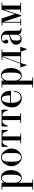

<svg xmlns="http://www.w3.org/2000/svg" viewBox="1749 -2242 762 4300"><g transform="rotate(-90 2130.0 -92.0)"><path d="M188 -382H194Q220 -426 247 -439.5Q274 -453 303 -453Q327 -453 346.5 -446Q366 -439 382 -428.5Q398 -418 410.5 -405Q423 -392 431 -380Q456 -342 463 -300.5Q470 -259 470 -230Q470 -164 452 -117.5Q434 -71 410 -42Q384 -11 356 1.5Q328 14 293 14Q291 14 279.5 13Q268 12 253 6Q238 0 222 -13Q206 -26 194 -50H188V251H258V269H34V251H98V-420H34V-438H188ZM189 -327V-124Q189 -103 197.5 -81.5Q206 -60 220 -42.5Q234 -25 251 -14Q268 -3 285 -3Q293 -3 303 -5.5Q313 -8 323.5 -16.5Q334 -25 343 -40.5Q352 -56 358 -82Q361 -95 364.5 -127Q368 -159 368 -227Q368 -260 367 -283.5Q366 -307 364.5 -323.5Q363 -340 361.5 -351.5Q360 -363 358 -371Q356 -378 352.5 -389Q349 -400 341.5 -410Q334 -420 322.5 -427.5Q311 -435 293 -435Q275 -435 260 -427Q245 -419 233 -406Q219 -391 207.5 -370.5Q196 -350 189 -327Z M756 -453Q795 -453 830.5 -433Q866 -413 893.5 -380Q921 -347 937.5 -304.5Q954 -262 954 -218Q954 -204 949.5 -173Q945 -142 926 -104Q914 -80 896.5 -59Q879 -38 857.5 -21.5Q836 -5 810.5 4.5Q785 14 756 14Q727 14 701 4.5Q675 -5 653.5 -21.5Q632 -38 615 -59Q598 -80 586 -104Q576 -123 570.5 -140.5Q565 -158 562 -173Q559 -188 558.5 -199.5Q558 -211 558 -218Q558 -262 574.5 -304.5Q591 -347 618.5 -380Q646 -413 681.5 -433Q717 -453 756 -453ZM660 -256V-176Q660 -147 661 -122Q662 -97 670 -71Q673 -61 678.5 -49Q684 -37 694 -27Q704 -17 719 -10Q734 -3 756 -3Q778 -3 793 -10Q808 -17 818 -27Q828 -37 833.5 -49Q839 -61 842 -71Q850 -97 851 -122Q852 -147 852 -176V-256Q852 -288 851 -315.5Q850 -343 842 -368Q835 -389 825 -402.5Q815 -416 803 -423Q791 -430 778.5 -432.5Q766 -435 756 -435Q745 -435 733 -432.5Q721 -430 709 -423Q697 -416 686.5 -402.5Q676 -389 670 -368Q662 -343 661 -315.5Q660 -288 660 -256Z M992 -438H1368V-301H1350Q1339 -333 1330.5 -354.5Q1322 -376 1308 -391Q1291 -409 1273 -414.5Q1255 -420 1237 -420H1225V-18H1289V0H1071V-18H1135V-420H1123Q1105 -420 1087 -414.5Q1069 -409 1052 -391Q1038 -376 1029.5 -354.5Q1021 -333 1010 -301H992Z M1448 -438H1824V-301H1806Q1795 -333 1786.5 -354.5Q1778 -376 1764 -391Q1747 -409 1729 -414.5Q1711 -420 1693 -420H1681V-18H1745V0H1527V-18H1591V-420H1579Q1561 -420 1543 -414.5Q1525 -409 1508 -391Q1494 -376 1485.5 -354.5Q1477 -333 1466 -301H1448Z M2246 -227H1977V-218Q1977 -188 1981.5 -152Q1986 -116 1997 -89Q2014 -46 2038.5 -27.5Q2063 -9 2099 -9Q2137 -9 2163.5 -28.5Q2190 -48 2205 -77Q2216 -97 2221 -120Q2226 -143 2227 -164H2245Q2245 -153 2242.5 -131Q2240 -109 2229 -83Q2223 -67 2211.5 -50Q2200 -33 2182 -18.5Q2164 -4 2138.5 5Q2113 14 2079 14Q2022 14 1985 -8.5Q1948 -31 1925 -58Q1896 -93 1885.5 -131Q1875 -169 1875 -203Q1875 -266 1893 -309.5Q1911 -353 1932 -379Q1952 -404 1972.5 -418.5Q1993 -433 2012 -440.5Q2031 -448 2047 -450.5Q2063 -453 2074 -453Q2089 -453 2109.5 -449Q2130 -445 2151 -434Q2172 -423 2191.5 -403Q2211 -383 2225 -352Q2237 -324 2241.5 -293Q2246 -262 2246 -236ZM1977 -245H2144Q2143 -305 2138.5 -338Q2134 -371 2123 -393Q2109 -422 2092.5 -428.5Q2076 -435 2065 -435Q2057 -435 2046.5 -431.5Q2036 -428 2025.5 -419Q2015 -410 2005.5 -394Q1996 -378 1990 -353Q1984 -330 1981 -299Q1978 -268 1977 -245Z M2475 -382H2481Q2507 -426 2534 -439.5Q2561 -453 2590 -453Q2614 -453 2633.5 -446Q2653 -439 2669 -428.5Q2685 -418 2697.5 -405Q2710 -392 2718 -380Q2743 -342 2750 -300.5Q2757 -259 2757 -230Q2757 -164 2739 -117.5Q2721 -71 2697 -42Q2671 -11 2643 1.5Q2615 14 2580 14Q2578 14 2566.5 13Q2555 12 2540 6Q2525 0 2509 -13Q2493 -26 2481 -50H2475V251H2545V269H2321V251H2385V-420H2321V-438H2475ZM2476 -327V-124Q2476 -103 2484.5 -81.5Q2493 -60 2507 -42.5Q2521 -25 2538 -14Q2555 -3 2572 -3Q2580 -3 2590 -5.5Q2600 -8 2610.5 -16.5Q2621 -25 2630 -40.5Q2639 -56 2645 -82Q2648 -95 2651.5 -127Q2655 -159 2655 -227Q2655 -260 2654 -283.5Q2653 -307 2651.5 -323.5Q2650 -340 2648.5 -351.5Q2647 -363 2645 -371Q2643 -378 2639.5 -389Q2636 -400 2628.5 -410Q2621 -420 2609.5 -427.5Q2598 -435 2580 -435Q2562 -435 2547 -427Q2532 -419 2520 -406Q2506 -391 2494.5 -370.5Q2483 -350 2476 -327Z M3006 -420H2936V-438H3175V-420H3111V-18H3232L3183 127H3171L3129 0H2866L2828 123H2816L2768 -18H2853ZM2868 -18H3021V-424Z M3502 -271V-351Q3502 -372 3498.5 -388.5Q3495 -405 3475 -420Q3463 -429 3450 -432Q3437 -435 3423 -435Q3405 -435 3393.5 -431Q3382 -427 3375.5 -421Q3369 -415 3367 -408.5Q3365 -402 3365 -396Q3365 -385 3369.5 -378Q3374 -371 3380 -365Q3385 -360 3389 -352.5Q3393 -345 3393 -331Q3393 -309 3379.5 -298Q3366 -287 3349 -287Q3332 -287 3318.5 -298.5Q3305 -310 3305 -336Q3305 -372 3325 -398.5Q3345 -425 3374 -439Q3391 -447 3405.5 -450Q3420 -453 3435 -453Q3455 -453 3479.5 -448Q3504 -443 3531 -424Q3554 -408 3573 -379.5Q3592 -351 3592 -300V-74Q3592 -64 3593.5 -50.5Q3595 -37 3604 -26Q3613 -15 3624.5 -11.5Q3636 -8 3648 -8H3655V9H3634Q3607 9 3583 6Q3559 3 3542 -8Q3531 -16 3523 -29Q3515 -42 3512 -55H3506Q3489 -21 3467 -3.5Q3445 14 3411 14Q3389 14 3365 6.5Q3341 -1 3321 -18Q3294 -41 3286.5 -67Q3279 -93 3279 -114Q3279 -144 3289 -164.5Q3299 -185 3314.5 -199.5Q3330 -214 3350 -223.5Q3370 -233 3390 -239Q3394 -240 3401.5 -242.5Q3409 -245 3422 -249Q3435 -253 3454.5 -258Q3474 -263 3502 -271ZM3502 -105V-253Q3490 -250 3475 -245.5Q3460 -241 3445 -235.5Q3430 -230 3417.5 -223Q3405 -216 3397 -208Q3380 -191 3376.5 -168.5Q3373 -146 3373 -126V-79Q3373 -50 3383.5 -30.5Q3394 -11 3423 -11Q3437 -11 3451 -17Q3465 -23 3479 -40Q3494 -59 3498 -76Q3502 -93 3502 -105Z M4220 -420H4156V-18H4220V0H4002V-18H4066V-377H4061L3939 0H3921L3797 -378H3791V-18H3855V0H3708V-18H3772V-420H3708V-438H3867L3961 -150H3969L4063 -438H4220Z"/></g></svg>

Font: EIisabethische
Style: Book
Weight: 400
Designer: Salychow
Version: Version 1.3